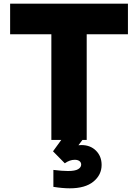

<svg xmlns="http://www.w3.org/2000/svg" viewBox="-20 -760 750 1043"><path d="M451 0H428L406 29Q411 28 422 28Q471 28 501.5 58.5Q532 89 532 136Q532 190 487.5 226.5Q443 263 359 263Q320 263 270 255V163Q319 169 349 169Q388 169 404.5 159Q421 149 421 134Q421 122 411.5 115Q402 108 386 108Q359 108 332 127L268 62L313 0H259V-574H35V-740H675V-574H451Z"/></svg>

Font: Be Vietnam Black
Style: Regular
Weight: 900
Designer: Lam Bao; Tony Le; Vietanh Nguyen
Foundry: Yellow Type Foundry
Version: Version 5.000